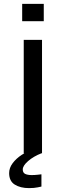

<svg xmlns="http://www.w3.org/2000/svg" viewBox="-20 -788 337 987"><path d="M102 0V-583H196V0ZM94 -679V-768H205V-679ZM129 179Q85 179 56 161Q27 143 27 102Q27 75 45 51Q63 27 91 8.5Q119 -10 145 -21L193 0Q152 16 124.5 40Q97 64 97 83Q97 100 109.5 106Q122 112 143 112Q159 112 176 110Q193 108 193 108V171Q193 171 174.5 175Q156 179 129 179Z"/></svg>

Font: Ruda Medium
Style: Regular
Weight: 500
Version: Version 2.001